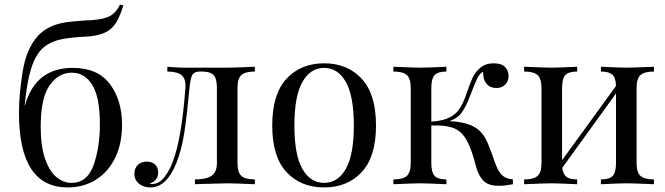

<svg xmlns="http://www.w3.org/2000/svg" viewBox="-20 -806 2910 840"><path d="M514 -260Q514 -178 484 -116Q454 -54 400 -20Q346 14 276 14Q63 14 63 -312Q63 -392 79 -492Q95 -592 145 -648Q187 -695 265 -708Q288 -712 358 -717Q376 -717 383 -718Q437 -722 463 -737Q489 -752 505 -786L520 -782Q508 -745 495 -719.5Q482 -694 464 -679Q429 -650 360 -646Q298 -643 258 -636Q202 -626 169 -597Q136 -568 117 -508.5Q98 -449 88 -345L89 -344Q135 -509 298 -509Q408 -509 461 -438Q514 -367 514 -260ZM417 -263Q417 -380 384 -434Q351 -488 294 -488Q236 -488 197 -432.5Q158 -377 158 -252Q158 -167 177 -112Q196 -57 226.5 -31.5Q257 -6 293 -6Q362 -6 389.5 -84Q417 -162 417 -263Z M1095 -493Q1053 -493 1036 -477.5Q1019 -462 1019 -421V-93Q1019 -52 1036 -36.5Q1053 -21 1095 -21V0Q1003 -4 973 -4Q950 -4 857 -1L833 0V-21Q881 -21 905 -36.5Q929 -52 929 -93V-421Q929 -462 914.5 -477.5Q900 -493 863 -493H854Q830 -493 821.5 -478.5Q813 -464 809 -421Q798 -302 786.5 -226.5Q775 -151 751 -91Q708 14 638 14Q609 14 588.5 -2Q568 -18 568 -46Q568 -70 583 -84.5Q598 -99 622 -99Q644 -99 658 -86.5Q672 -74 672 -51Q672 -16 634 -2Q636 -1 644 -1Q676 -1 698.5 -30Q721 -59 735 -96Q775 -199 791 -421Q794 -461 774.5 -477Q755 -493 712 -493V-514Q756 -510 780 -510H865H974Q1003 -510 1095 -514Z M1625 -257Q1625 -120 1562.5 -53Q1500 14 1398 14Q1296 14 1233.5 -53Q1171 -120 1171 -257Q1171 -394 1233.5 -461.5Q1296 -529 1398 -529Q1500 -529 1562.5 -461.5Q1625 -394 1625 -257ZM1268 -257Q1268 -128 1303 -67Q1338 -6 1398 -6Q1458 -6 1493 -67Q1528 -128 1528 -257Q1528 -386 1493 -447.5Q1458 -509 1398 -509Q1338 -509 1303 -447.5Q1268 -386 1268 -257Z M2224 -21V0Q2186 7 2162 7Q2120 7 2098 -12.5Q2076 -32 2064 -73Q2062 -80 2054 -109Q2046 -138 2035 -164.5Q2024 -191 2011 -209Q1990 -238 1956.5 -248.5Q1923 -259 1867 -257V-93Q1867 -52 1881.5 -36.5Q1896 -21 1933 -21V0Q1849 -4 1820 -4Q1793 -4 1701 0V-21Q1743 -21 1760 -36.5Q1777 -52 1777 -93V-421Q1777 -462 1760 -477.5Q1743 -493 1701 -493V-514Q1793 -510 1820 -510Q1849 -510 1933 -514V-493Q1896 -493 1881.5 -477.5Q1867 -462 1867 -421V-274Q1918 -277 1947.5 -292.5Q1977 -308 1992.5 -333Q2008 -358 2023 -402Q2037 -444 2048.5 -468Q2060 -492 2082.5 -510.5Q2105 -529 2141 -529Q2174 -529 2189.5 -513Q2205 -497 2205 -474Q2205 -451 2190.5 -436Q2176 -421 2152 -421Q2125 -421 2109.5 -438.5Q2094 -456 2094 -485V-492Q2079 -485 2068.5 -464Q2058 -443 2036 -385Q2019 -340 2000.5 -314Q1982 -288 1946 -276Q2001 -274 2039 -258.5Q2077 -243 2100 -207Q2111 -189 2121.5 -161Q2132 -133 2135 -125Q2145 -94 2153 -76Q2165 -49 2180 -36.5Q2195 -24 2224 -21Z M2765 -421V-93Q2765 -52 2782 -36.5Q2799 -21 2841 -21V0Q2749 -4 2721 -4Q2693 -4 2609 0V-21Q2646 -21 2660.5 -36.5Q2675 -52 2675 -93V-397L2440 -72Q2443 -44 2458 -32.5Q2473 -21 2505 -21V0Q2421 -4 2393 -4Q2365 -4 2273 0V-21Q2315 -21 2332 -36.5Q2349 -52 2349 -93V-421Q2349 -462 2332 -477.5Q2315 -493 2273 -493V-514Q2365 -510 2393 -510Q2421 -510 2505 -514V-493Q2468 -493 2453.5 -477.5Q2439 -462 2439 -421V-105L2675 -430Q2674 -466 2659 -479.5Q2644 -493 2609 -493V-514Q2693 -510 2721 -510Q2749 -510 2841 -514V-493Q2799 -493 2782 -477.5Q2765 -462 2765 -421Z"/></svg>

Font: Myanmar April Display
Style: Regular
Weight: 400
Designer: Khon Soe Zaw Thu
Foundry: Myanmar OS
Version: Version 2.50 April 12, 2019